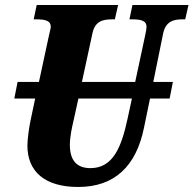

<svg xmlns="http://www.w3.org/2000/svg" viewBox="-20 -734 770 764"><path d="M291 10C435 10 522 -72 553 -226L577 -342H655L668 -408H590L629 -600C639 -650 672 -657 706 -657H717L730 -714H507L495 -657H505C539 -657 563 -653 563 -627C563 -621 561 -607 558 -595L518 -408H306L348 -602C358 -650 390 -657 426 -657H437L450 -714H126L114 -657H124C158 -657 182 -653 182 -627C182 -621 179 -612 174 -589L135 -408H50L37 -342H120L101 -252C96 -228 89 -180 89 -155C89 -50 160 10 291 10ZM258 -158C258 -190 267 -230 272 -251L292 -342H505L487 -259C463 -149 430 -65 340 -65C285 -65 258 -96 258 -158Z"/></svg>

Font: Noto Serif ExtraCondensed Black
Style: Italic
Weight: 900
Width: 2
Italic angle: -12°
Designer: Monotype Design Team
Foundry: Monotype Imaging Inc.
Version: Version 2.014